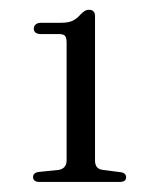

<svg xmlns="http://www.w3.org/2000/svg" viewBox="-20 -734 323 392"><path d="M63.5 -664.5H100Q109 -664.5 112.5 -661Q116 -657.5 116 -646.5V-406.5Q116 -398 111.5 -393Q107 -388 99 -387L59.5 -383Q47.5 -381.5 47.5 -372.5Q47.5 -362.5 61 -362.5H224Q237.5 -362.5 237.5 -372Q237.5 -381 226 -382.5L190.5 -387Q181.5 -388 177.8 -393Q174 -398 174 -406V-701Q174 -714 161.5 -714Q156.5 -714 152.8 -711.5Q149 -709 144.5 -704.5Q136.5 -695.5 128 -691.5Q119.5 -687.5 104.5 -687.5H64Q57 -687.5 53 -684.2Q49 -681 49 -675.5Q49 -670.5 52.5 -667.5Q56 -664.5 63.5 -664.5Z"/></svg>

Font: Fraunces Light
Style: Regular
Weight: 300
Version: Version 1.000;[b76b70a41]